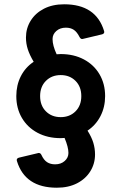

<svg xmlns="http://www.w3.org/2000/svg" viewBox="-20 -768 573 895"><path d="M59 -17Q58 -19 58 -22Q58 -30 68 -33L156 -54L160 -55Q169 -55 173 -46Q184 -22 199.5 -12Q215 -2 237 -2Q264 -2 281.5 -17.5Q299 -33 299 -55Q299 -82 281 -125Q275 -124 263 -124Q202 -124 155 -149Q108 -174 82 -218.5Q56 -263 56 -320Q56 -371 77 -412.5Q98 -454 137 -480Q118 -512 109.5 -538.5Q101 -565 101 -593Q101 -636 123 -671.5Q145 -707 185 -727.5Q225 -748 279 -748Q427 -748 465 -624Q466 -622 466 -619Q466 -611 456 -608L368 -587L363 -586Q356 -586 351 -595Q339 -619 324 -629Q309 -639 287 -639Q260 -639 242.5 -623.5Q225 -608 225 -586Q225 -556 244 -515Q250 -516 263 -516Q324 -516 371 -491Q418 -466 444 -421.5Q470 -377 470 -320Q470 -269 448.5 -227Q427 -185 388 -159Q407 -129 415 -102.5Q423 -76 423 -48Q423 -5 401 30.5Q379 66 339 86.5Q299 107 245 107Q97 107 59 -17ZM359 -320Q359 -364 332 -391Q305 -418 263 -418Q221 -418 194 -391Q167 -364 167 -320Q167 -276 194 -249Q221 -222 263 -222Q305 -222 332 -249Q359 -276 359 -320Z"/></svg>

Font: LINE Seed Sans TH
Style: Bold
Weight: 700
Designer: Dalton Maag Ltd | Thai characters by Cadson Demak Co.,Ltd.
Foundry: Dalton Maag Ltd
Version: Version 1.002